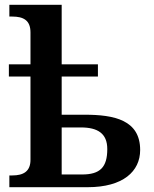

<svg xmlns="http://www.w3.org/2000/svg" viewBox="-20 -780 640 800"><path d="M19 0H345C493 0 564 -66 564 -155C564 -280 456 -302 333 -302H237V-461H388V-512H237V-760H19V-711H31C77 -711 107 -696 107 -645V-512H17V-461H107V-114C107 -66 78 -49 31 -49H19ZM237 -53V-249H317C387 -249 427 -224 427 -159C427 -83 397 -53 322 -53Z"/></svg>

Font: Noto Serif Semi
Style: Regular
Weight: 600
Designer: Monotype Design Team
Foundry: Monotype Imaging Inc.
Version: Version 1.002